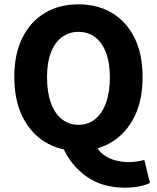

<svg xmlns="http://www.w3.org/2000/svg" viewBox="-20 -684 724 886"><path d="M342 12Q254 12 187.5 -29Q121 -70 83.5 -146Q46 -222 46 -329Q46 -435 83.5 -510Q121 -585 187.5 -624.5Q254 -664 342 -664Q430 -664 496.5 -624.5Q563 -585 600.5 -510Q638 -435 638 -329Q638 -222 600.5 -146Q563 -70 496.5 -29Q430 12 342 12ZM342 -108Q387 -108 419.5 -134.5Q452 -161 469.5 -210Q487 -259 487 -329Q487 -394 469.5 -440.5Q452 -487 419.5 -512Q387 -537 342 -537Q298 -537 265 -512Q232 -487 214.5 -440.5Q197 -394 197 -329Q197 -259 214.5 -210Q232 -161 265 -134.5Q298 -108 342 -108ZM557 182Q450 182 377 129Q304 76 270 -5L420 -20Q432 11 457 29.5Q482 48 512.5 56Q543 64 574 64Q595 64 613.5 61Q632 58 646 54L672 160Q655 169 625 175.5Q595 182 557 182Z"/></svg>

Font: Source Sans 3 ExtraLight
Style: Bold
Weight: 700
Version: Version 3.052;hotconv 1.1.0;makeotfexe 2.6.0